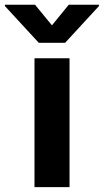

<svg xmlns="http://www.w3.org/2000/svg" viewBox="-85 -770 427 790"><path d="M56.9 -530.3H201.1V0H56.9ZM128.7 -665.7 197.8 -750.4H322.1V-745L182.8 -593.8H74.6L-64.7 -745V-750.4H59.2Z"/></svg>

Font: Pretendard Std Variable
Style: Regular
Weight: 400
Designer: Base glyphs from Inter by Rasmus Andersson; Hangeul glyphs from Noto Sans CJK(Source Han Sans) by Jang Soo-young and Kan
Foundry: Kil Hyung-jin
Version: Version 1.309;Glyphs 3.2 (3225)